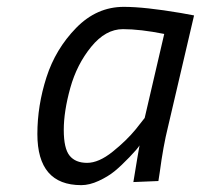

<svg xmlns="http://www.w3.org/2000/svg" viewBox="-20 -530 586 560"><path d="M217 10Q89 10 89 -139Q89 -222 115.5 -304.5Q142 -387 202 -448.5Q262 -510 341 -510Q402 -510 508 -492L546 -485L470 -160Q456 -104 446 -28L442 -2L369 1Q383 -85 387 -106Q382 -97 357.5 -71.5Q333 -46 314 -30.5Q295 -15 268 -2.5Q241 10 217 10ZM459 -431Q389 -445 338.5 -445Q288 -445 246 -393.5Q204 -342 185 -273.5Q166 -205 166 -151Q166 -97 183 -76Q200 -55 234 -55Q268 -55 308.5 -87.5Q349 -120 376 -153L402 -186Z"/></svg>

Font: Titillium Web
Style: Italic
Weight: 400
Italic angle: -13°
Version: Version 1.002;PS 57.000;hotconv 1.0.70;makeotf.lib2.5.55311